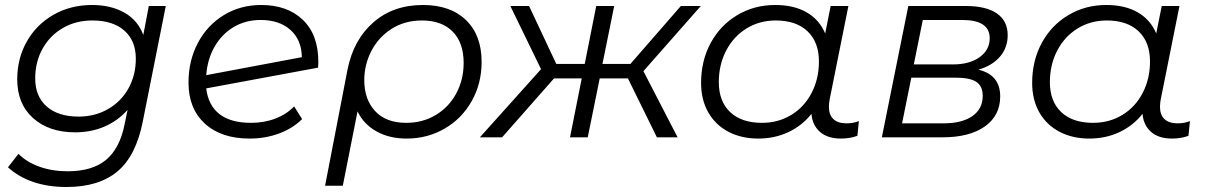

<svg xmlns="http://www.w3.org/2000/svg" viewBox="-20 -550 4830 769"><path d="M644 -526 552 -64Q525 74 450.5 136.5Q376 199 246 199Q172 199 112.5 178.5Q53 158 12 120L54 66Q86 99 137.5 117.5Q189 136 251 136Q350 136 405 90Q460 44 479 -52L491 -110Q453 -67 399.5 -43.5Q346 -20 281 -20Q176 -20 112.5 -77Q49 -134 49 -232Q49 -316 87.5 -384Q126 -452 194.5 -491Q263 -530 349 -530Q424 -530 478 -499.5Q532 -469 554 -410L576 -526ZM524 -315Q524 -387 478 -427.5Q432 -468 350 -468Q284 -468 232 -438Q180 -408 150.5 -355Q121 -302 121 -236Q121 -164 167 -123.5Q213 -83 295 -83Q360 -83 412.5 -113Q465 -143 494.5 -196Q524 -249 524 -315Z M1255 -302 1254 -279 806 -196Q814 -128 859 -93Q904 -58 986 -58Q1039 -58 1084 -75.5Q1129 -93 1158 -124L1190 -73Q1153 -36 1098 -15.5Q1043 5 980 5Q866 5 800.5 -55Q735 -115 735 -219Q735 -307 772.5 -378Q810 -449 876.5 -489.5Q943 -530 1026 -530Q1131 -530 1193 -470.5Q1255 -411 1255 -302ZM806 -249 1189 -321Q1188 -390 1143.5 -430Q1099 -470 1024 -470Q964 -470 916.5 -442Q869 -414 840 -364Q811 -314 806 -249Z M1909 -302Q1909 -216 1869.5 -145.5Q1830 -75 1761 -35Q1692 5 1609 5Q1539 5 1487.5 -24Q1436 -53 1412 -104L1353 194H1282L1372 -272Q1396 -391 1475.5 -460.5Q1555 -530 1674 -530Q1784 -530 1846.5 -469.5Q1909 -409 1909 -302ZM1837 -298Q1837 -379 1793 -423.5Q1749 -468 1670 -468Q1601 -468 1548.5 -434.5Q1496 -401 1467.5 -346Q1439 -291 1439 -229Q1439 -152 1482.5 -105Q1526 -58 1607 -58Q1673 -58 1725.5 -89.5Q1778 -121 1807.5 -176Q1837 -231 1837 -298Z M2557 -265 2694 0H2611L2495 -236H2382L2334 0H2263L2310 -236H2199L1991 0H1902L2147 -273L2024 -526H2099L2208 -294H2322L2368 -526H2440L2393 -294H2505L2707 -526H2787Z M3420 -65 3414 -6Q3384 5 3348 5Q3295 5 3264.5 -21.5Q3234 -48 3230 -94Q3193 -47 3138 -21Q3083 5 3017 5Q2950 5 2898 -22Q2846 -49 2817 -99.5Q2788 -150 2788 -218Q2788 -307 2826.5 -378Q2865 -449 2933 -489.5Q3001 -530 3085 -530Q3160 -530 3211 -500.5Q3262 -471 3285 -416L3307 -526H3378L3303 -152Q3300 -136 3300 -122Q3300 -90 3318 -73Q3336 -56 3370 -56Q3398 -56 3420 -65ZM3260 -304Q3260 -381 3214.5 -424.5Q3169 -468 3087 -468Q3022 -468 2970 -436Q2918 -404 2888.5 -347.5Q2859 -291 2859 -221Q2859 -144 2904.5 -101Q2950 -58 3032 -58Q3097 -58 3149 -89.5Q3201 -121 3230.5 -177.5Q3260 -234 3260 -304Z M3986 -164Q3986 -87 3924.5 -43.5Q3863 0 3755 0H3512L3618 -526H3847Q3930 -526 3973 -496Q4016 -466 4016 -409Q4016 -359 3985 -323Q3954 -287 3899 -271Q3986 -250 3986 -164ZM3640 -292H3797Q3863 -292 3903.5 -321Q3944 -350 3944 -397Q3944 -470 3834 -470H3676ZM3916 -166Q3916 -205 3890.5 -222Q3865 -239 3806 -239H3630L3593 -56H3759Q3833 -56 3874.5 -85Q3916 -114 3916 -166Z M4746 -65 4740 -6Q4710 5 4674 5Q4621 5 4590.5 -21.5Q4560 -48 4556 -94Q4519 -47 4464 -21Q4409 5 4343 5Q4276 5 4224 -22Q4172 -49 4143 -99.5Q4114 -150 4114 -218Q4114 -307 4152.5 -378Q4191 -449 4259 -489.5Q4327 -530 4411 -530Q4486 -530 4537 -500.5Q4588 -471 4611 -416L4633 -526H4704L4629 -152Q4626 -136 4626 -122Q4626 -90 4644 -73Q4662 -56 4696 -56Q4724 -56 4746 -65ZM4586 -304Q4586 -381 4540.5 -424.5Q4495 -468 4413 -468Q4348 -468 4296 -436Q4244 -404 4214.5 -347.5Q4185 -291 4185 -221Q4185 -144 4230.5 -101Q4276 -58 4358 -58Q4423 -58 4475 -89.5Q4527 -121 4556.5 -177.5Q4586 -234 4586 -304Z"/></svg>

Font: Montserrat Alternates
Style: Italic
Weight: 400
Italic angle: -11.3°
Designer: Julieta Ulanovsky
Foundry: Julieta Ulanovsky
Version: Version 7.200